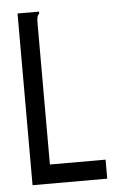

<svg xmlns="http://www.w3.org/2000/svg" viewBox="-48 -659 446 694"><g transform="rotate(-5 175.0 -311.5)"><path d="M42 -623H120V-616Q114 -610 112.5 -602.5Q111 -595 111 -579V-69H313V0H42Z"/></g></svg>

Font: Inconsolata ExtraCondensed Medium
Style: Regular
Weight: 500
Width: 2
Monospace: yes
Designer: Raph Levien, Cyreal, Brenton Simpson
Foundry: Raph Levien, Cyreal, Google
Version: Version 3.001; ttfautohint (v1.8.2.53-6de2)